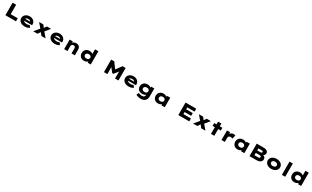

<svg xmlns="http://www.w3.org/2000/svg" viewBox="856 -4904 15096 9299"><g transform="rotate(30 8404.0 -255.0)"><path d="M137 0V-700H335V-171H729V0Z M1215 10Q1110 10 1032 -25.5Q954 -61 911.5 -124Q869 -187 869 -266Q869 -329 894.5 -380Q920 -431 963.5 -467.5Q1007 -504 1066 -524Q1125 -544 1190 -544Q1258 -544 1314.5 -524Q1371 -504 1413 -467.5Q1455 -431 1478 -381Q1501 -331 1499 -270L1498 -225H988L965 -328H1349L1331 -301V-320Q1329 -344 1310 -361Q1291 -378 1261 -388Q1231 -398 1194 -398Q1150 -398 1115.5 -385.5Q1081 -373 1060.5 -346.5Q1040 -320 1040 -281Q1040 -242 1064 -211Q1088 -180 1133.5 -161.5Q1179 -143 1243 -143Q1301 -143 1337.5 -156Q1374 -169 1396 -181L1477 -65Q1438 -39 1395.5 -22.5Q1353 -6 1308.5 2Q1264 10 1215 10Z M2151 0 2000 -192 1959 -245 1716 -533H1952L2078 -368L2124 -310L2386 0ZM1695 0 1951 -312 2071 -203 1930 0ZM2129 -221 2009 -331 2151 -533H2386Z M2890 10Q2785 10 2707 -25.5Q2629 -61 2586.5 -124Q2544 -187 2544 -266Q2544 -329 2569.5 -380Q2595 -431 2638.5 -467.5Q2682 -504 2741 -524Q2800 -544 2865 -544Q2933 -544 2989.5 -524Q3046 -504 3088 -467.5Q3130 -431 3153 -381Q3176 -331 3174 -270L3173 -225H2663L2640 -328H3024L3006 -301V-320Q3004 -344 2985 -361Q2966 -378 2936 -388Q2906 -398 2869 -398Q2825 -398 2790.5 -385.5Q2756 -373 2735.5 -346.5Q2715 -320 2715 -281Q2715 -242 2739 -211Q2763 -180 2808.5 -161.5Q2854 -143 2918 -143Q2976 -143 3012.5 -156Q3049 -169 3071 -181L3152 -65Q3113 -39 3070.5 -22.5Q3028 -6 2983.5 2Q2939 10 2890 10Z M3423 0V-533H3597L3605 -399L3560 -388Q3572 -430 3604.5 -465.5Q3637 -501 3686.5 -522.5Q3736 -544 3797 -544Q3868 -544 3918 -515.5Q3968 -487 3995 -436.5Q4022 -386 4022 -320V0H3836V-284Q3836 -318 3822.5 -342Q3809 -366 3785 -378.5Q3761 -391 3727 -392Q3699 -392 3677 -382Q3655 -372 3640.5 -356Q3626 -340 3618 -321.5Q3610 -303 3610 -285V0H3517Q3474 0 3450.5 0Q3427 0 3423 0Z M4523 11Q4442 11 4381 -24Q4320 -59 4286 -122Q4252 -185 4252 -266Q4252 -348 4287.5 -410.5Q4323 -473 4386.5 -508.5Q4450 -544 4532 -544Q4579 -544 4619 -533.5Q4659 -523 4690.5 -504.5Q4722 -486 4742 -462.5Q4762 -439 4767 -413L4724 -401V-740H4911V0H4742L4729 -132L4766 -120Q4762 -94 4741.5 -71Q4721 -48 4688 -29.5Q4655 -11 4612.5 0Q4570 11 4523 11ZM4582 -145Q4628 -145 4661 -160Q4694 -175 4711.5 -202Q4729 -229 4729 -266Q4729 -303 4711.5 -330Q4694 -357 4661 -372Q4628 -387 4582 -387Q4537 -387 4504 -372Q4471 -357 4453 -330Q4435 -303 4435 -266Q4435 -229 4453 -202Q4471 -175 4504 -160Q4537 -145 4582 -145Z M5649 0V-700H5822L6118 -298H5991L6288 -700H6459V0H6268V-193Q6268 -279 6272 -351.5Q6276 -424 6288 -498L6308 -437L6086 -156H6020L5798 -439L5820 -498Q5831 -426 5835.5 -353.5Q5840 -281 5840 -193V0Z M7025 10Q6920 10 6842 -25.5Q6764 -61 6721.5 -124Q6679 -187 6679 -266Q6679 -329 6704.5 -380Q6730 -431 6773.5 -467.5Q6817 -504 6876 -524Q6935 -544 7000 -544Q7068 -544 7124.5 -524Q7181 -504 7223 -467.5Q7265 -431 7288 -381Q7311 -331 7309 -270L7308 -225H6798L6775 -328H7159L7141 -301V-320Q7139 -344 7120 -361Q7101 -378 7071 -388Q7041 -398 7004 -398Q6960 -398 6925.5 -385.5Q6891 -373 6870.5 -346.5Q6850 -320 6850 -281Q6850 -242 6874 -211Q6898 -180 6943.5 -161.5Q6989 -143 7053 -143Q7111 -143 7147.5 -156Q7184 -169 7206 -181L7287 -65Q7248 -39 7205.5 -22.5Q7163 -6 7118.5 2Q7074 10 7025 10Z M7843 230Q7751 230 7677.5 209.5Q7604 189 7558 160L7619 29Q7643 40 7671 52Q7699 64 7734 71Q7769 78 7813 78Q7863 78 7898.5 61Q7934 44 7952.5 10Q7971 -24 7971 -75V-133L8010 -128Q8003 -96 7968 -69Q7933 -42 7880 -26.5Q7827 -11 7767 -11Q7685 -11 7623.5 -43Q7562 -75 7527.5 -133.5Q7493 -192 7493 -270Q7493 -352 7529 -413.5Q7565 -475 7628 -509.5Q7691 -544 7775 -544Q7800 -544 7831 -539.5Q7862 -535 7893.5 -524.5Q7925 -514 7951.5 -499.5Q7978 -485 7994.5 -466Q8011 -447 8013 -423L7975 -414L7984 -533H8158V-75Q8158 2 8133.5 58.5Q8109 115 8066 153.5Q8023 192 7966 211Q7909 230 7843 230ZM7830 -147Q7876 -147 7908.5 -162Q7941 -177 7958.5 -204.5Q7976 -232 7976 -269Q7976 -307 7958.5 -334Q7941 -361 7908.5 -376Q7876 -391 7830 -391Q7783 -391 7748 -376Q7713 -361 7694.5 -334Q7676 -307 7676 -269Q7676 -232 7694.5 -204.5Q7713 -177 7748 -162Q7783 -147 7830 -147Z M8670 9Q8585 9 8522 -26.5Q8459 -62 8424 -124Q8389 -186 8389 -266Q8389 -348 8424.5 -410.5Q8460 -473 8523.5 -508.5Q8587 -544 8671 -544Q8720 -544 8760.5 -533Q8801 -522 8831.5 -502.5Q8862 -483 8882 -460.5Q8902 -438 8910 -416L8867 -412V-533H9050V0H8863V-143L8902 -131Q8897 -105 8877 -80Q8857 -55 8826.5 -35Q8796 -15 8756.5 -3Q8717 9 8670 9ZM8721 -144Q8767 -144 8799.5 -159Q8832 -174 8850 -202Q8868 -230 8868 -266Q8868 -305 8850 -332.5Q8832 -360 8799.5 -375Q8767 -390 8721 -390Q8675 -390 8642 -375Q8609 -360 8591 -332.5Q8573 -305 8573 -266Q8573 -230 8591 -202Q8609 -174 8642 -159Q8675 -144 8721 -144Z M9808 0V-700H10406V-537H9998V-163H10421V0ZM9908 -278V-432H10366V-278Z M11089 0 10938 -192 10897 -245 10654 -533H10890L11016 -368L11062 -310L11324 0ZM10633 0 10889 -312 11009 -203 10868 0ZM11067 -221 10947 -331 11089 -533H11324Z M11634 0V-687H11820V0ZM11508 -375V-533H11965V-375Z M12223 0V-533H12397L12407 -341L12355 -350Q12371 -404 12405.5 -448Q12440 -492 12488 -518Q12536 -544 12589 -544Q12620 -544 12648 -538.5Q12676 -533 12698 -522L12647 -320Q12629 -332 12597.5 -340Q12566 -348 12534 -348Q12503 -348 12479.5 -339Q12456 -330 12440.5 -314Q12425 -298 12417.5 -278Q12410 -258 12410 -236V0Z M13120 9Q13035 9 12972 -26.5Q12909 -62 12874 -124Q12839 -186 12839 -266Q12839 -348 12874.5 -410.5Q12910 -473 12973.5 -508.5Q13037 -544 13121 -544Q13170 -544 13210.5 -533Q13251 -522 13281.5 -502.5Q13312 -483 13332 -460.5Q13352 -438 13360 -416L13317 -412V-533H13500V0H13313V-143L13352 -131Q13347 -105 13327 -80Q13307 -55 13276.5 -35Q13246 -15 13206.5 -3Q13167 9 13120 9ZM13171 -144Q13217 -144 13249.5 -159Q13282 -174 13300 -202Q13318 -230 13318 -266Q13318 -305 13300 -332.5Q13282 -360 13249.5 -375Q13217 -390 13171 -390Q13125 -390 13092 -375Q13059 -360 13041 -332.5Q13023 -305 13023 -266Q13023 -230 13041 -202Q13059 -174 13092 -159Q13125 -144 13171 -144Z M13789 0V-700H14163Q14251 -700 14310.5 -679Q14370 -658 14401.5 -620Q14433 -582 14433 -530Q14433 -469 14400.5 -428Q14368 -387 14303 -371L14305 -390Q14349 -380 14387 -357Q14425 -334 14447.5 -299Q14470 -264 14470 -214Q14470 -153 14444.5 -112Q14419 -71 14377 -46.5Q14335 -22 14285 -11Q14235 0 14184 0ZM13974 -159H14184Q14211 -159 14232 -166.5Q14253 -174 14265 -188.5Q14277 -203 14277 -225Q14277 -250 14262 -263.5Q14247 -277 14224 -283Q14201 -289 14179 -289H13974ZM13974 -427H14148Q14177 -427 14197 -434Q14217 -441 14228.5 -454Q14240 -467 14240 -485Q14240 -514 14214 -527.5Q14188 -541 14145 -541H13974Z M15002 10Q14901 10 14822.5 -25.5Q14744 -61 14700 -123.5Q14656 -186 14656 -267Q14656 -349 14700 -411Q14744 -473 14822.5 -508.5Q14901 -544 15002 -544Q15103 -544 15181 -508.5Q15259 -473 15303 -411Q15347 -349 15347 -267Q15347 -186 15303 -123.5Q15259 -61 15181 -25.5Q15103 10 15002 10ZM15003 -147Q15045 -147 15081.5 -162Q15118 -177 15139 -204.5Q15160 -232 15159 -267Q15160 -304 15139 -331Q15118 -358 15081.5 -373Q15045 -388 15003 -388Q14959 -388 14922 -373Q14885 -358 14864.5 -330.5Q14844 -303 14844 -267Q14844 -232 14864.5 -204.5Q14885 -177 14922 -162Q14959 -147 15003 -147Z M15600 0V-740H15786V0Z M16288 11Q16207 11 16146 -24Q16085 -59 16051 -122Q16017 -185 16017 -266Q16017 -348 16052.5 -410.5Q16088 -473 16151.5 -508.5Q16215 -544 16297 -544Q16344 -544 16384 -533.5Q16424 -523 16455.5 -504.5Q16487 -486 16507 -462.5Q16527 -439 16532 -413L16489 -401V-740H16676V0H16507L16494 -132L16531 -120Q16527 -94 16506.5 -71Q16486 -48 16453 -29.5Q16420 -11 16377.5 0Q16335 11 16288 11ZM16347 -145Q16393 -145 16426 -160Q16459 -175 16476.5 -202Q16494 -229 16494 -266Q16494 -303 16476.5 -330Q16459 -357 16426 -372Q16393 -387 16347 -387Q16302 -387 16269 -372Q16236 -357 16218 -330Q16200 -303 16200 -266Q16200 -229 16218 -202Q16236 -175 16269 -160Q16302 -145 16347 -145Z"/></g></svg>

Font: Lexend Mega ExtraBold
Style: Regular
Weight: 800
Designer: Bonnie Shaver-Troup, Thomas Jockin
Foundry: Lexend
Version: Version 1.007